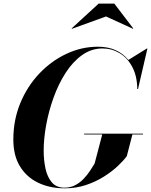

<svg xmlns="http://www.w3.org/2000/svg" viewBox="-20 -1014 822 1044"><path d="M556.5 -924.5 371.5 -857.5 369.5 -859.5 516.5 -994.5H601.5L704.5 -859.5L703 -857.5ZM437.5 -287H757.5V-283H700L669.5 -165Q652.5 -141.5 620.8 -111.5Q589 -81.5 545.2 -53.8Q501.5 -26 447.5 -8Q393.5 10 332.5 10Q251 10 187.8 -20.2Q124.5 -50.5 88.5 -109.5Q52.5 -168.5 52.5 -255Q52.5 -361 90.2 -452.8Q128 -544.5 193.2 -613.5Q258.5 -682.5 341 -721.2Q423.5 -760 512.5 -760Q618.5 -760 678 -688L778 -750H781.5L730.5 -530H726.5Q725.5 -601 699.2 -650.2Q673 -699.5 630.2 -725Q587.5 -750.5 537.5 -750.5Q476.5 -750.5 426 -714.2Q375.5 -678 336.8 -617.8Q298 -557.5 271.5 -484Q245 -410.5 231.2 -335.2Q217.5 -260 217.5 -195Q217.5 -144 227.2 -98Q237 -52 261.5 -22.8Q286 6.5 330.5 6.5Q364 6.5 390.2 -7.8Q416.5 -22 436.5 -43.5Q456.5 -65 470.8 -87.2Q485 -109.5 494.5 -125L536 -283H437.5Z"/></svg>

Font: Bodoni* 48pt
Style: Bold Italic
Weight: 700
Italic angle: -13°
Version: Version 2.3